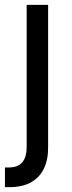

<svg xmlns="http://www.w3.org/2000/svg" viewBox="-33 -566 295 790"><path d="M76.7 -545.9H165V39.1Q165.5 90.8 147.5 127.9Q129.4 165 93.8 184.6Q58.1 204.1 4.9 204.1H-12.7V123H3.4Q41.5 123 59.1 101.3Q76.7 79.6 76.7 39.1Z"/></svg>

Font: Inter Variable
Style: Regular
Weight: 400
Designer: Rasmus Andersson
Foundry: rsms
Version: Version 4.001;git-9221beed3